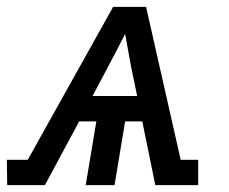

<svg xmlns="http://www.w3.org/2000/svg" viewBox="-48 -540 668 560"><path d="M-27 0 -28 -74H33L282 -520H378L479 -74H530V0H405L367 -186H317L286 0H202L233 -186H183L83 0ZM222 -260H352L334 -347Q330 -370 325.5 -393.5Q321 -417 317 -441Q305 -417 292.5 -393.5Q280 -370 268 -347Z"/></svg>

Font: Iosevka Plex Etoile
Style: Italic
Weight: 400
Italic angle: -9°
Designer: Belleve Invis
Foundry: Belleve Invis
Version: Version 25.1.1; ttfautohint (v1.8.4)